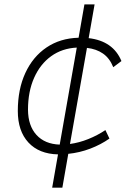

<svg xmlns="http://www.w3.org/2000/svg" viewBox="-20 -701 626 884"><path d="M220.2 163.1 247.1 9.8Q159.7 7.8 110.8 -44.9Q62 -97.7 62 -189.9Q62 -290 96.7 -365Q131.3 -439.9 194.1 -482.4Q256.8 -524.9 341.8 -527.3L368.7 -680.7H415.5L388.2 -525.4Q501 -512.2 539.1 -419.9L501.5 -391.6Q484.9 -433.1 454.3 -454.3Q423.8 -475.6 380.4 -480.5L302.2 -38.1Q344.7 -43.9 386.7 -60.8Q428.7 -77.6 465.3 -102.1L483.9 -63Q444.3 -35.2 395.5 -16.6Q346.7 2 294.4 7.3L267.1 163.1ZM254.9 -35.2 333.5 -481.9Q265.6 -478.5 215.3 -442.1Q165 -405.8 137 -342.5Q108.9 -279.3 108.9 -195.8Q109.4 -122.1 147.9 -79.8Q186.5 -37.6 254.9 -35.2Z"/></svg>

Font: CaskaydiaCove NFP ExtraLight
Style: Italic
Weight: 200
Italic angle: -10°
Designer: Aaron Bell
Foundry: Saja Typeworks
Version: Version 2111.001; VTT 6.35;Nerd Fonts 3.1.1